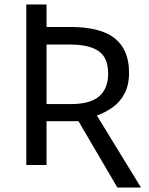

<svg xmlns="http://www.w3.org/2000/svg" viewBox="-20 -734 662 854"><path d="M502 100 329 -195H187V0H97V-714H187V-614H294Q427 -614 490.5 -563.5Q554 -513 554 -411Q554 -354 533 -316Q512 -278 479.5 -255.5Q447 -233 411 -220L607 100ZM294 -271Q381 -271 421 -305.5Q461 -340 461 -407Q461 -477 419 -506.5Q377 -536 289 -536H187V-271Z"/></svg>

Font: Go Noto Kurrent-Regular
Style: Regular
Weight: 400
Designer: Monotype Design Team
Foundry: Monotype Imaging Inc.
Version: Version 2.012; ttfautohint (v1.8.4.7-5d5b)